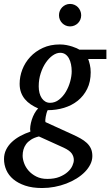

<svg xmlns="http://www.w3.org/2000/svg" viewBox="-51 -718 556 967"><path d="M320.8 87.9Q320.8 69.8 310.1 54.7Q299.3 39.6 270 25.9L145 -30.8Q121.1 -24.9 105.2 -14.6Q89.4 -4.4 80.1 8.5Q70.8 21.5 66.9 36.1Q63 50.8 63 65.9Q63 83 70.3 103.5Q77.6 124 93 141.6Q108.4 159.2 131.8 171.1Q155.3 183.1 187 183.1Q223.1 183.1 248.5 172.9Q273.9 162.6 290 147.9Q306.2 133.3 313.5 116.9Q320.8 100.6 320.8 87.9ZM310.1 -358.9Q310.1 -377.4 306.6 -394.3Q303.2 -411.1 296.1 -424.1Q289.1 -437 278.1 -444.6Q267.1 -452.1 252 -452.1Q233.9 -452.1 214.8 -439Q195.8 -425.8 179.9 -402.8Q164.1 -379.9 154.1 -349.1Q144 -318.4 144 -283.2Q144 -265.1 147.9 -249.8Q151.9 -234.4 159.4 -223.4Q167 -212.4 177.5 -206.3Q188 -200.2 201.2 -200.2Q226.1 -200.2 246.3 -216.1Q266.6 -231.9 280.8 -255.9Q294.9 -279.8 302.5 -307.6Q310.1 -335.4 310.1 -358.9ZM393.1 -420.9Q397.5 -409.7 401.6 -392.1Q405.8 -374.5 405.8 -354Q405.8 -306.2 388.2 -270.5Q370.6 -234.9 340.8 -210.9Q311 -187 271.7 -175Q232.4 -163.1 189 -163.1Q185.5 -155.8 183.1 -147Q180.7 -138.2 179.2 -129.6Q177.7 -121.1 177.2 -114Q176.8 -106.9 178.2 -103L312 -42Q335 -31.7 353.8 -21.2Q372.6 -10.7 386 1.7Q399.4 14.2 406.7 30Q414.1 45.9 414.1 67.9Q414.1 89.4 404.1 109.6Q394 129.9 376.7 147.7Q359.4 165.5 335.2 180.7Q311 195.8 283 206.5Q254.9 217.3 223.9 223.1Q192.9 229 161.1 229Q111.8 229 75.7 216.8Q39.6 204.6 15.9 184.6Q-7.8 164.6 -19.3 138.2Q-30.8 111.8 -30.8 83Q-30.8 57.6 -20.3 36.1Q-9.8 14.6 8.3 -2.4Q26.4 -19.5 50.5 -32.7Q74.7 -45.9 102.1 -55.2Q99.6 -66.9 101.8 -82.8Q104 -98.6 109.1 -115Q114.3 -131.3 122.6 -146.5Q130.9 -161.6 141.1 -171.9Q121.1 -180.7 104 -192.1Q86.9 -203.6 74.5 -218.5Q62 -233.4 54.9 -252.7Q47.9 -272 47.9 -295.9Q47.9 -332.5 61.5 -367.9Q75.2 -403.3 101.3 -431.4Q127.4 -459.5 164.8 -476.8Q202.1 -494.1 250 -494.1Q268.1 -494.1 283.9 -491Q299.8 -487.8 312.7 -483.6Q325.7 -479.5 335.2 -475.1Q344.7 -470.7 349.1 -467.8H484.9V-420.9ZM357.9 -641.1Q357.9 -629.4 353.5 -619.1Q349.1 -608.9 341.6 -601.3Q334 -593.8 323.7 -589.4Q313.5 -585 301.8 -585Q290 -585 280 -589.4Q270 -593.8 262.5 -601.3Q254.9 -608.9 250.5 -619.1Q246.1 -629.4 246.1 -641.1Q246.1 -652.8 250.2 -663.1Q254.4 -673.3 262 -681.2Q269.5 -689 279.8 -693.6Q290 -698.2 301.8 -698.2Q313.5 -698.2 323.7 -693.8Q334 -689.5 341.6 -681.6Q349.1 -673.8 353.5 -663.3Q357.9 -652.8 357.9 -641.1Z"/></svg>

Font: Charis SIL Afr
Style: Italic
Weight: 400
Italic angle: -11°
Foundry: SIL International
Version: Version 5.000